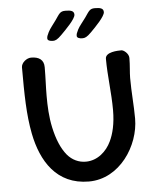

<svg xmlns="http://www.w3.org/2000/svg" viewBox="-57 -898 778 949"><g transform="rotate(-5 331.5 -423.5)"><path d="M303 -849C276 -849 272 -837 251 -807C234 -783 222 -770 212 -751C204 -735 202 -729 202 -720C202 -710 215 -706 229 -706C241 -706 251 -710 272 -731C297 -756 346 -805 346 -826C346 -845 330 -849 303 -849ZM449 -849C423 -849 419 -837 398 -807C381 -783 368 -770 358 -751C350 -735 348 -729 348 -720C348 -710 362 -706 375 -706C388 -706 398 -710 419 -731C444 -756 492 -805 492 -826C492 -845 476 -849 449 -849ZM177 -580C177 -617 153 -633 114 -633C91 -633 65 -611 65 -589C65 -454 66 -355 85 -258C112 -121 185 2 346 2C499 2 600 -154 600 -288C600 -353 593 -418 593 -490C593 -517 598 -552 598 -589C598 -611 573 -630 562 -630C544 -630 482 -629 482 -595C482 -510 495 -427 495 -339C495 -271 482 -221 465 -186C443 -139 398 -97 339 -97C304 -97 272 -112 248 -140C220 -174 201 -220 188 -279C176 -334 174 -388 174 -438C174 -483 177 -527 177 -580Z"/></g></svg>

Font: Itim
Style: Regular
Weight: 400
Designer: CadsonDemak Team
Foundry: Pablo Impallari
Version: Version 1.002;PS 001.002;hotconv 1.0.88;makeotf.lib2.5.64775